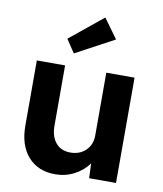

<svg xmlns="http://www.w3.org/2000/svg" viewBox="-88 -869 807 950"><g transform="rotate(10 315.0 -393.5)"><path d="M253 10Q167 10 117 -46.5Q67 -103 67 -202V-529H209V-228Q209 -172 235.5 -140.5Q262 -109 309 -109Q356 -109 386 -138Q416 -167 416 -213V-529H558V0H423L420 -74Q393 -36 349 -13Q305 10 253 10ZM241 -595 197 -661 364 -797 435 -699Z"/></g></svg>

Font: Readex Pro SemiBold
Style: Regular
Weight: 600
Designer: Bonnie Shaver-Troup, Thomas Jockin
Foundry: Lexend
Version: Version 1.204; ttfautohint (v1.8.4.7-5d5b)